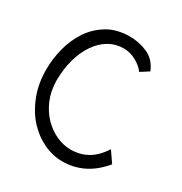

<svg xmlns="http://www.w3.org/2000/svg" viewBox="-154 -744 824 870"><g transform="rotate(30 258.0 -309.0)"><path d="M435.5 -540 392.6 -512.7Q377 -535.2 345.7 -552.7Q314.5 -570.3 279.3 -570.3Q238.3 -570.3 203.6 -550.3Q168.9 -530.3 143.1 -493.2Q117.2 -456.1 102.5 -404.3Q87.9 -352.5 87.9 -290Q88.9 -235.4 107.9 -191.4Q127 -147.5 157.2 -116.7Q187.5 -85.9 224.6 -69.3Q261.7 -52.7 298.8 -52.7Q347.7 -52.7 386.7 -74.7Q425.8 -96.7 457 -145.5L496.1 -88.9Q452.1 -36.1 401.4 -11.7Q350.6 12.7 293.9 12.7Q242.2 12.7 193.4 -10.7Q144.5 -34.2 106.4 -76.7Q68.4 -119.1 45.4 -179.2Q22.5 -239.3 22.5 -312.5Q22.5 -368.2 37.1 -424.8Q51.8 -481.4 82.5 -527.3Q113.3 -573.2 161.6 -602.1Q210 -630.9 277.3 -630.9Q328.1 -630.9 372.1 -610.4Q416 -589.8 435.5 -540Z"/></g></svg>

Font: Poor Story
Style: Regular
Weight: 400
Designer: YoonDesign Inc.
Foundry: YoonDesign Inc.
Version: Version 3.00